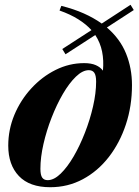

<svg xmlns="http://www.w3.org/2000/svg" viewBox="-20 -770 580 803"><path d="M254 -543 240.5 -565 362.5 -644Q340.5 -668.5 307.5 -689.2Q274.5 -710 229 -726L236.5 -745.5Q288.5 -732.5 330.5 -713.8Q372.5 -695 405.5 -671.5L526 -750L539.5 -728L427 -655Q482 -608 507 -546.5Q532 -485 532 -414Q532 -326.5 506.5 -249.5Q481 -172.5 435 -113.2Q389 -54 326.5 -20.5Q264 13 190 13Q103.5 13 59 -33.8Q14.5 -80.5 14.5 -161Q14.5 -228 40.2 -289.8Q66 -351.5 110.8 -400.2Q155.5 -449 212.5 -477.5Q269.5 -506 332 -506Q361.5 -506 380.8 -497.5Q400 -489 410.5 -474.5Q414.5 -517 407 -554.2Q399.5 -591.5 378.5 -623.5ZM179.5 -16.5Q205.5 -16.5 233.5 -43.5Q261.5 -70.5 287.8 -115.5Q314 -160.5 335.2 -215Q356.5 -269.5 369.2 -325.2Q382 -381 382 -428.5Q382 -454.5 374.5 -465.5Q367 -476.5 351.5 -476.5Q325.5 -476.5 297.5 -449.5Q269.5 -422.5 243.2 -377.5Q217 -332.5 195.8 -278Q174.5 -223.5 161.8 -167.8Q149 -112 149 -64Q149 -38 156.5 -27.2Q164 -16.5 179.5 -16.5Z"/></svg>

Font: Newsreader 72pt
Style: Bold Italic
Weight: 700
Italic angle: -17°
Designer: Hugues Gentile
Foundry: Production Type
Version: Version 1.003; ttfautohint (v1.8.3)